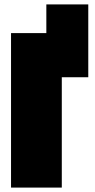

<svg xmlns="http://www.w3.org/2000/svg" viewBox="-20 -850 430 870"><path d="M30 0V-700H190V-830H380V-500H260V0Z"/></svg>

Font: Tektur Condensed Black
Style: Regular
Weight: 900
Width: 3
Designer: Adam Jagosz
Foundry: Adam Jagosz
Version: Version 1.005;gftools[0.9.30]